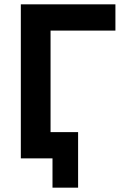

<svg xmlns="http://www.w3.org/2000/svg" viewBox="-20 -730 577 885"><path d="M76 0V-710H512V-589H213V0ZM222 135V0H114V-121H340V135Z"/></svg>

Font: Raleway
Style: Bold
Weight: 700
Designer: Matt McInerney, Pablo Impallari, Rodrigo Fuenzalida
Foundry: Matt McInerney, Pablo Impallari, Rodrigo Fuenzalida
Version: Version 4.026